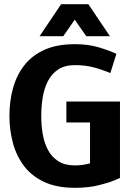

<svg xmlns="http://www.w3.org/2000/svg" viewBox="-20 -887 651 917"><path d="M297 -402H553V-37Q553 -37 526 -25.5Q499 -14 450 -2Q401 10 338 10Q251 10 191 -18Q131 -46 94.5 -94.5Q58 -143 41.5 -205Q25 -267 25 -334Q25 -402 41.5 -463.5Q58 -525 94.5 -573Q131 -621 191 -648.5Q251 -676 338 -676Q400 -676 449.5 -661.5Q499 -647 536 -630L507 -538Q464 -556 424.5 -566Q385 -576 338 -576Q290 -576 258.5 -555.5Q227 -535 209 -500Q191 -465 184 -422Q177 -379 177 -334Q177 -289 184 -247Q191 -205 209 -171Q227 -137 258.5 -117Q290 -97 338 -97Q357 -97 375 -99.5Q393 -102 410 -107V-302H297ZM169 -714 272 -867H402L505 -714H392L337 -793L282 -714Z"/></svg>

Font: Epunda Sans
Style: Bold
Weight: 700
Designer: Simon Atzbach
Foundry: typofactur
Version: Version 2.204; ttfautohint (v1.8.4.7-5d5b)